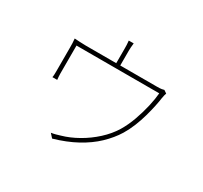

<svg xmlns="http://www.w3.org/2000/svg" viewBox="-161 -1009 1321 1248"><g transform="rotate(30 500.0 -384.5)"><path d="M509 -785Q507 -771 506 -754Q505 -737 505 -727Q505 -717 505 -694Q505 -671 505 -646Q505 -621 505 -604H475Q475 -622 475 -647Q475 -672 475 -694.5Q475 -717 475 -727Q475 -737 474.5 -754Q474 -771 472 -785ZM855 -608Q853 -603 850 -592Q847 -581 845 -567Q842 -543 834 -505Q826 -467 813.5 -422Q801 -377 783 -332.5Q765 -288 742 -250Q707 -193 653.5 -142Q600 -91 526.5 -51Q453 -11 359 16L333 -13Q349 -15 365.5 -19.5Q382 -24 398 -29Q458 -46 518 -80Q578 -114 629.5 -161Q681 -208 714 -262Q743 -310 764.5 -370Q786 -430 799 -488Q812 -546 815 -587H194Q194 -569 194 -538.5Q194 -508 194 -475Q194 -442 194 -414.5Q194 -387 194 -376Q194 -366 195 -352.5Q196 -339 197 -331H161Q163 -339 163.5 -352.5Q164 -366 164 -375Q164 -387 164 -411Q164 -435 164 -463.5Q164 -492 164 -516.5Q164 -541 164 -553Q164 -568 163.5 -587Q163 -606 161 -621Q179 -620 200.5 -618.5Q222 -617 246 -617H779Q804 -617 815.5 -619Q827 -621 833 -623Z"/></g></svg>

Font: Noto Sans KR Thin
Style: Regular
Weight: 100
Designer: Ryoko NISHIZUKA 西塚涼子 (kana, bopomofo & ideographs); Paul D. Hunt (Latin, Greek & Cyrillic); Sandoll Communications 산돌커뮤니
Foundry: Adobe
Version: Version 2.004-H2;hotconv 1.0.118;makeotfexe 2.5.65603